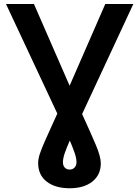

<svg xmlns="http://www.w3.org/2000/svg" viewBox="-20 -748 714 983"><path d="M10.7 -727.5H153.8L336.4 -309.1L519 -727.5H662.6L400.4 -164.1Q445.8 -64.9 470.9 -5.4Q496.1 54.2 496.1 88.4Q496.1 147 453.1 181.4Q410.2 215.8 336.9 215.8Q263.2 215.8 219.2 181.9Q175.3 147.9 175.3 86.4Q175.3 65.4 184.6 37.6Q193.8 9.8 215.3 -37.8Q236.8 -85.4 273.4 -166.5ZM337.4 -28.3Q320.8 8.8 311.5 35.9Q302.2 63 302.2 82.5Q302.2 99.6 311.5 109.9Q320.8 120.1 336.9 120.1Q352.5 120.1 362.1 109.4Q371.6 98.6 371.6 82Q371.6 62.5 362.5 35.9Q353.5 9.3 337.4 -28.3Z"/></svg>

Font: Inter Display SemiBold
Style: Regular
Weight: 600
Designer: Rasmus Andersson
Foundry: rsms
Version: Version 4.001;git-9221beed3